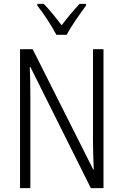

<svg xmlns="http://www.w3.org/2000/svg" viewBox="-20 -967 634 987"><path d="M270 -788H323C346 -833 391 -896 422 -938V-947H389C354 -909 327 -877 297 -837C268 -875 234 -918 205 -947H172V-938C203 -899 246 -834 270 -788ZM512 0V-714H458V-242C458 -202 460 -145 462 -96H459L148 -714H83V0H136V-480C136 -533 135 -579 133 -623H136L447 0Z"/></svg>

Font: Noto Sans Devanagari Condensed Light
Style: Regular
Weight: 300
Width: 3
Designer: Jelle Bosma - Monotype Design Team
Foundry: Monotype Imaging Inc.
Version: Version 2.004